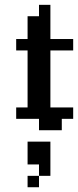

<svg xmlns="http://www.w3.org/2000/svg" viewBox="-20 -544 326 802"><path d="M47.6 -95.2H95.2V-47.6H47.6ZM95.2 -95.2H142.9V-47.6H95.2ZM142.9 -95.2H190.5V-47.6H142.9ZM190.5 -95.2H238.1V-47.6H190.5ZM238.1 -95.2H285.7V-47.6H238.1ZM142.9 -47.6H190.5V0H142.9ZM190.5 -47.6H238.1V0H190.5ZM95.2 -142.9H142.9V-95.2H95.2ZM142.9 -142.9H190.5V-95.2H142.9ZM142.9 -190.5H190.5V-142.9H142.9ZM142.9 -238.1H190.5V-190.5H142.9ZM95.2 -238.1H142.9V-190.5H95.2ZM95.2 -190.5H142.9V-142.9H95.2ZM95.2 -285.7H142.9V-238.1H95.2ZM142.9 -285.7H190.5V-238.1H142.9ZM142.9 -333.3H190.5V-285.7H142.9ZM142.9 -381H190.5V-333.3H142.9ZM95.2 -333.3H142.9V-285.7H95.2ZM95.2 -381H142.9V-333.3H95.2ZM47.6 -381H95.2V-333.3H47.6ZM190.5 -381H238.1V-333.3H190.5ZM95.2 -428.6H142.9V-381H95.2ZM142.9 -428.6H190.5V-381H142.9ZM142.9 -476.2H190.5V-428.6H142.9ZM95.2 -476.2H142.9V-428.6H95.2ZM142.9 -523.8H190.5V-476.2H142.9ZM238.1 -381H285.7V-333.3H238.1ZM142.9 95.2H190.5V142.9H142.9ZM142.9 47.6H190.5V95.2H142.9ZM95.2 47.6H142.9V95.2H95.2ZM142.9 142.9H190.5V190.5H142.9ZM95.2 190.5H142.9V238.1H95.2ZM95.2 95.2H142.9V142.9H95.2Z"/></svg>

Font: Jacquard 12
Style: Regular
Weight: 400
Designer: Sarah Cadigan-Fried
Version: Version 1.000; ttfautohint (v1.8.4.7-5d5b)